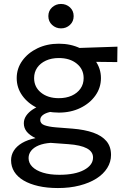

<svg xmlns="http://www.w3.org/2000/svg" viewBox="-20 -726 634 971"><path d="M273 225Q218 225 174.2 215Q130.5 205 99.5 186.8Q68.5 168.5 52.2 142.5Q36 116.5 36 84.5Q36 58 50 35.8Q64 13.5 91.5 -2.8Q119 -19 159.5 -27.5Q130 -42 115.2 -60.2Q100.5 -78.5 100.5 -102.5Q100.5 -123 112.5 -140.8Q124.5 -158.5 146.2 -172.8Q168 -187 198.2 -196.2Q228.5 -205.5 265 -208L287.5 -165Q255.5 -165 232.2 -159.5Q209 -154 196.2 -143.8Q183.5 -133.5 183.5 -119.5Q183.5 -100.5 204.8 -92.8Q226 -85 262 -82L346 -75.5Q408.5 -70.5 452 -55Q495.5 -39.5 518.5 -12Q541.5 15.5 541.5 57.5Q541.5 93 522.2 123.8Q503 154.5 467.5 177Q432 199.5 382.5 212.2Q333 225 273 225ZM280 158Q359.5 158 405 133.5Q450.5 109 450.5 70.5Q450.5 41 419.2 24.2Q388 7.5 325 3L236 -3.5Q201 -1 176 9.2Q151 19.5 137.8 36Q124.5 52.5 124.5 73.5Q124.5 98.5 143.5 117.5Q162.5 136.5 197.2 147.2Q232 158 280 158ZM277.5 -156.5Q217.5 -156.5 169.2 -179.8Q121 -203 92.8 -242.5Q64.5 -282 64.5 -331Q64.5 -379.5 92.8 -419Q121 -458.5 169.5 -481.8Q218 -505 277.5 -505Q337.5 -505 385.8 -481.8Q434 -458.5 462.2 -419Q490.5 -379.5 490.5 -331Q490.5 -282 462.2 -242.5Q434 -203 386 -179.8Q338 -156.5 277.5 -156.5ZM277.5 -229.5Q314.5 -229.5 342.8 -242.2Q371 -255 387 -277.8Q403 -300.5 403 -331Q403 -376 368.2 -404.2Q333.5 -432.5 277.5 -432.5Q240.5 -432.5 212.2 -419.5Q184 -406.5 168.2 -383.8Q152.5 -361 152.5 -331Q152.5 -286 187.2 -257.8Q222 -229.5 277.5 -229.5ZM355 -414.5 321 -481.5 574 -490 573 -412ZM288.5 -582.5Q262.5 -582.5 243.5 -600Q224.5 -617.5 224.5 -644.5Q224.5 -671.5 243.5 -688.8Q262.5 -706 288.5 -706Q315 -706 333.8 -688.8Q352.5 -671.5 352.5 -644.5Q352.5 -617.5 333.8 -600Q315 -582.5 288.5 -582.5Z"/></svg>

Font: Geologica Roman Light
Style: Regular
Weight: 300
Designer: Sindre Bremnes, Frode Helland
Foundry: Monokrom Skriftforlag AS
Version: Version 1.010;gftools[0.9.28]